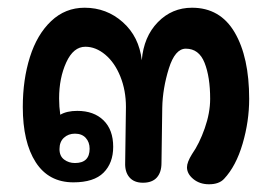

<svg xmlns="http://www.w3.org/2000/svg" viewBox="-20 -484 709 497"><path d="M625 -228Q625 -170 608 -112Q591 -54 560 -21Q547 -7 521 -7Q497 -7 480.5 -20.5Q464 -34 464 -51Q464 -64 477 -85Q496 -112 510 -152Q524 -192 524 -228Q524 -285 509.5 -321.5Q495 -358 461 -358Q433 -358 417 -306.5Q401 -255 400 -205L398 -62Q398 -38 386 -24.5Q374 -11 350 -11Q327 -11 315 -25Q303 -39 304 -63L306 -207Q306 -250 291.5 -286Q277 -322 252.5 -342.5Q228 -363 201 -363Q170 -363 151.5 -322.5Q133 -282 133 -229Q133 -208 136 -187Q153 -197 180 -197Q223 -197 248 -172.5Q273 -148 273 -104Q273 -62 248 -37Q223 -12 170 -12Q106 -12 72.5 -64Q39 -116 39 -207Q39 -278 57.5 -336.5Q76 -395 112.5 -429.5Q149 -464 199 -464Q256 -464 298 -426.5Q340 -389 347 -328Q352 -389 388.5 -426.5Q425 -464 477 -464Q550 -464 587.5 -400Q625 -336 625 -228ZM134 -98Q134 -80 146 -71Q158 -62 174 -62Q212 -62 212 -99Q212 -116 202 -127Q192 -138 174 -138Q157 -138 145.5 -127.5Q134 -117 134 -98Z"/></svg>

Font: Mali SemiBold
Style: Regular
Weight: 600
Designer: Kitiyaporn Chalermlarp | Katatrad Aksorn Co.,Ltd.
Foundry: Cadson Demak Co.,Ltd.
Version: Version 1.000; ttfautohint (v1.6)